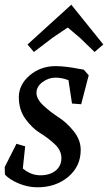

<svg xmlns="http://www.w3.org/2000/svg" viewBox="-22 -785 459 816"><path d="M215 -504Q255 -504 316 -492L334 -489L355 -465L323 -342L284 -345L269 -444Q243 -455 213.5 -455Q184 -455 158.5 -436Q133 -417 133 -390.5Q133 -364 162.5 -336.5Q192 -309 227 -286.5Q262 -264 291.5 -227Q321 -190 321 -148Q321 -78 268 -33.5Q215 11 137 11Q96 11 57 -5.5Q18 -22 -1 -43L-2 -75L48 -174L85 -163L75 -69Q109 -40 149.5 -40Q190 -40 214.5 -60Q239 -80 239 -113Q239 -146 210.5 -172.5Q182 -199 148.5 -219.5Q115 -240 86.5 -279Q58 -318 58 -371.5Q58 -425 104 -464.5Q150 -504 215 -504ZM281 -765 417 -596 380 -564 317 -625 266 -668Q251 -658 228 -642.5Q205 -627 202 -625L122 -564L95 -596Z"/></svg>

Font: Andada
Style: Italic
Weight: 400
Italic angle: -8.29999°
Designer: Carolina Giovagnoli
Foundry: Carolina Giovagnoli
Version: Version 1.003